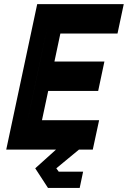

<svg xmlns="http://www.w3.org/2000/svg" viewBox="-20 -720 616 924"><path d="M211 184.5 149.5 90 249.5 0H10L159 -700H575.5L545.5 -558.5H270.5L242 -424H482.5L452.5 -282.5H212L182 -141.5H457L426.5 0H360L251 90L262.5 106H380L363.5 184.5ZM216.5 -629.5 98 -71 158 -353.5Z"/></svg>

Font: Tourney Expanded Black
Style: Italic
Weight: 900
Width: 7
Italic angle: -12°
Designer: Tyler Finck
Foundry: Etcetera Type Co
Version: Version 1.010; ttfautohint (v1.8.3)